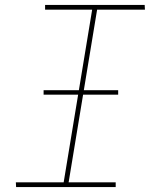

<svg xmlns="http://www.w3.org/2000/svg" viewBox="-20 -755 640 775"><path d="M447 0H45L44 -19H237L352 -716H162V-735H564L565 -716H372L257 -19H447ZM156 -373V-391H457V-373Z"/></svg>

Font: Iosevka HT Thin Extended
Style: Italic
Weight: 100
Width: 7
Italic angle: -9°
Monospace: yes
Designer: Belleve Invis
Foundry: Belleve Invis
Version: Version 32.3.0; ttfautohint (v1.8.4)